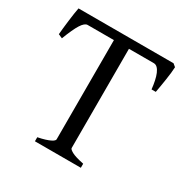

<svg xmlns="http://www.w3.org/2000/svg" viewBox="-144 -739 839 863"><g transform="rotate(30 275.5 -307.5)"><path d="M149.9 0V-21Q172.4 -25.4 187.7 -30.3Q203.1 -35.2 212.4 -39.8Q221.7 -44.4 225.8 -48.6Q230 -52.7 230 -56.2V-571.3H93.8Q78.6 -571.3 62 -545.2Q45.4 -519 23.4 -461.4L2.4 -470.7Q3.4 -484.9 5.6 -504.4Q7.8 -523.9 10.3 -544.4Q12.7 -564.9 15.6 -583.7Q18.6 -602.5 21 -615.2H514.2L528.8 -603Q528.3 -590.3 526.4 -573Q524.4 -555.7 521.5 -536.4Q518.6 -517.1 515.4 -498Q512.2 -479 509.3 -463.9H487.3Q484.9 -486.8 480.7 -506.3Q476.6 -525.9 470.5 -540.3Q464.4 -554.7 456.1 -563Q447.8 -571.3 437 -571.3H308.1V-56.2Q308.1 -49.8 325.7 -40Q343.3 -30.3 388.2 -21V0Z"/></g></svg>

Font: Gentium Plus Cyr
Style: Regular
Weight: 400
Designer: J. Victor Gaultney, Annie Olsen, Iska Routamaa, Becca Hirsbrunner
Foundry: SIL International
Version: Version 5.000